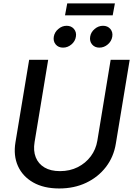

<svg xmlns="http://www.w3.org/2000/svg" viewBox="-20 -1071 765 1103"><path d="M320.3 11.7Q231.4 11.7 170.7 -22.9Q109.9 -57.6 83 -117.4Q56.2 -177.2 68.8 -253.4L147.5 -727.5H256.8L178.7 -254.9Q170.4 -205.1 185.3 -167.5Q200.2 -129.9 235.6 -108.9Q271 -87.9 324.7 -87.9Q381.3 -87.9 426.8 -110.8Q472.2 -133.8 501.5 -173.1Q530.8 -212.4 539.1 -262.2L615.7 -727.5H725.1L645.5 -246.1Q633.3 -169.9 588.6 -111.8Q543.9 -53.7 475.1 -21Q406.2 11.7 320.3 11.7ZM550.8 -797.4Q524.4 -797.4 509 -815.7Q493.7 -834 498 -860.4Q502 -886.2 523.7 -904.5Q545.4 -922.9 571.8 -922.9Q598.6 -922.9 614 -904.5Q629.4 -886.2 625 -860.4Q620.6 -834 599.1 -815.7Q577.6 -797.4 550.8 -797.4ZM342.3 -797.4Q315.4 -797.4 300 -815.7Q284.7 -834 289.1 -860.4Q293.5 -886.2 314.9 -904.5Q336.4 -922.9 362.8 -922.9Q389.6 -922.9 405 -904.5Q420.4 -886.2 416 -860.4Q412.1 -834 390.4 -815.7Q368.7 -797.4 342.3 -797.4ZM640.1 -1051.3 627.4 -982.9H353.5L366.2 -1051.3Z"/></svg>

Font: Inter 24pt Medium
Style: Italic
Weight: 500
Italic angle: -9.3988°
Designer: Rasmus Andersson
Foundry: rsms
Version: Version 4.001;git-66647c0bb